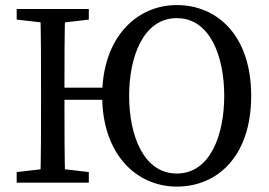

<svg xmlns="http://www.w3.org/2000/svg" viewBox="-20 -704 1035 740"><path d="M44.3 0H322.3V-40.8L195.4 -55.8H174.9L44.3 -40.8V0ZM44.3 -628.5 174.9 -613.5H195.4L322.3 -628.5V-669.3H44.3V-628.5ZM135.2 0H231.4C228.4 -103 228.4 -207 228.4 -329.2V-359.3C228.4 -464.3 228.4 -568.3 231.4 -669.3H135.2C138.2 -566.3 138.2 -462.3 138.2 -359.3V-310C138.2 -205 138.2 -101 135.2 0ZM185.4 -319.3H425.4V-366H185.4V-319.3ZM661.4 15.2C816.8 15.2 948.1 -100.3 948.1 -334.6C948.1 -569 815.8 -684.5 661.4 -684.5C507.1 -684.5 373.8 -560 373.8 -334.6C373.8 -109.2 506.1 15.2 661.4 15.2ZM661.4 -35.2C532.6 -35.2 477.7 -183.7 477.7 -334.6C477.7 -485.5 532.6 -634.1 661.4 -634.1C790.3 -634.1 844.2 -485.5 844.2 -334.6C844.2 -183.7 790.3 -35.2 661.4 -35.2Z"/></svg>

Font: Source Serif Variable
Style: Regular
Weight: 389
Designer: Frank Grießhammer
Foundry: Adobe Systems Incorporated
Version: Version 3.001;hotconv 1.0.111;makeotfexe 2.5.65597